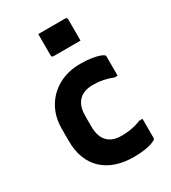

<svg xmlns="http://www.w3.org/2000/svg" viewBox="-195 -892 890 1002"><g transform="rotate(-30 250.0 -391.5)"><path d="M311.7 -549.7Q349 -549.7 377.1 -545.1Q405.2 -540.6 422.8 -534.5Q440.4 -528.3 445.7 -522.2Q448 -520.7 448.5 -518.3Q449 -515.9 449 -513.4Q449 -485 449 -456Q449 -427 449 -398.5H430.1Q403.5 -409.9 374.1 -415.7Q344.7 -421.5 310.8 -421.5Q277.6 -421.5 251.9 -409.1Q226.2 -396.6 211.9 -369.7Q197.6 -342.8 197.6 -299.9V-237.4Q197.6 -205.1 205.9 -181.4Q214.3 -157.6 231 -142.6Q245.4 -129.2 265.1 -122.8Q284.9 -116.4 310.8 -116.4Q333.9 -116.4 354.1 -118.8Q374.3 -121.3 393.2 -126.3Q412 -131.3 430.1 -138.7H449Q449 -110.1 449 -81.1Q449 -52.1 449 -23.5Q449 -21.5 448.5 -19.5Q448 -17.5 446 -15.5Q440.5 -10 423 -3.5Q405.5 3 377.5 7.3Q349.4 11.7 311.5 11.7Q252.4 11.7 205.4 -4.4Q158.4 -20.4 125.2 -51.8Q92 -83.1 75 -128.2Q57.9 -173.3 57.9 -230.5V-302.3Q57.9 -376 90.1 -431.6Q122.2 -487.1 179.1 -518.4Q236 -549.7 311.7 -549.7ZM198.9 -793.6Q218.1 -793.6 238.6 -793.6Q259 -793.6 280.3 -793.6Q301.6 -793.6 322.1 -793.6Q342.5 -793.6 361.8 -793.6Q366.8 -793.6 369.8 -790.6Q372.8 -787.6 372.8 -782.6V-653.8Q353.5 -653.8 333.1 -653.8Q312.6 -653.8 291.3 -653.8Q270 -653.8 249.6 -653.8Q229.1 -653.8 209.9 -653.8Q204.9 -653.8 201.9 -656.8Q198.9 -659.8 198.9 -664.8Z"/></g></svg>

Font: Recursive Sans Linear Light
Style: Regular
Weight: 300
Version: Version 1.085